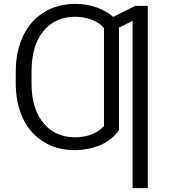

<svg xmlns="http://www.w3.org/2000/svg" viewBox="-20 -759 873 986"><path d="M661 207V-652L591 -617V-92Q559 -42 498 -15Q435 12 362 12Q271 12 204 -31Q136 -72 98 -150Q61 -230 61 -330V-392Q61 -496 99 -575Q138 -655 206 -696Q274 -739 368 -739Q425 -739 476 -721Q527 -703 561 -672L675 -729H739V207ZM169 -183Q196 -122 247 -87Q297 -54 366 -54Q412 -54 451 -69Q490 -84 514 -112V-615Q491 -642 453 -657Q410 -673 367 -673Q262 -673 202 -598Q142 -525 142 -392V-379V-330Q142 -245 169 -183Z"/></svg>

Font: Sinter Normal
Style: Regular
Weight: 350
Foundry: Adobe & rsms
Version: Version 1.000